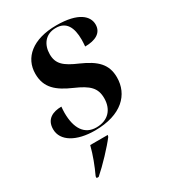

<svg xmlns="http://www.w3.org/2000/svg" viewBox="-186 -646 867 966"><g transform="rotate(-30 247.5 -162.5)"><path d="M200 10C355 10 429 -68 429 -167C429 -243 387 -283 301 -321C224 -354 194 -380 194 -436C194 -490 224 -536 286 -536C347 -536 370 -491 370 -420C370 -408 369 -395 368 -381C427 -381 469 -402 469 -451C469 -499 424 -546 295 -546C157 -546 82 -480 82 -387C82 -305 131 -266 213 -230C291 -196 321 -168 321 -108C321 -45 284 0 214 0C146 0 111 -53 111 -144C111 -155 112 -167 113 -179C64 -179 20 -160 20 -101C20 -32 94 10 200 10ZM87 211V221H99C145 181 210 112 241 71L244 61H142C129 112 109 164 87 211Z"/></g></svg>

Font: Noto Serif Display SemiBold
Style: Italic
Weight: 600
Italic angle: -12°
Designer: Monotype Design Team
Foundry: Monotype Imaging Inc.
Version: Version 2.009